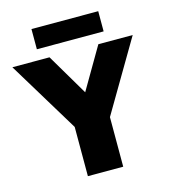

<svg xmlns="http://www.w3.org/2000/svg" viewBox="-165 -1034 1004 1139"><g transform="rotate(-15 336.5 -465.0)"><path d="M232.5 0V-389.5L275.5 -231.5L-33 -740H195L375 -435.5H317L495 -740H706L406.5 -231.5L449.5 -386.5V0ZM135 -805.5V-929.5H545V-805.5Z"/></g></svg>

Font: Encode Sans SC Condensed Thin Black
Style: Regular
Weight: 900
Version: Version 3.002